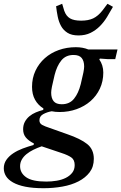

<svg xmlns="http://www.w3.org/2000/svg" viewBox="-93 -781 640 1013"><path d="M137 212Q80 212 40.5 204Q1 196 -24.5 181.5Q-50 167 -61.5 148Q-73 129 -73 107Q-73 82 -59.5 62.5Q-46 43 -23.5 28Q-1 13 27 2.5Q55 -8 84 -16L86 -24Q58 -38 43.5 -55.5Q29 -73 29 -99Q29 -121 38 -138Q47 -155 62 -167.5Q77 -180 96 -188Q115 -196 135 -201L136 -209Q108 -226 92 -254.5Q76 -283 76 -323Q76 -369 94 -407.5Q112 -446 143.5 -474Q175 -502 217 -517Q259 -532 307 -532Q344 -532 373 -520H527L515 -469H476L434 -472L431 -467Q441 -453 446.5 -435.5Q452 -418 452 -398Q452 -352 434 -313.5Q416 -275 384.5 -247.5Q353 -220 311 -205Q269 -190 222 -190Q197 -190 180 -194Q156 -190 135.5 -179Q115 -168 115 -146Q115 -130 129.5 -122Q144 -114 169 -106L262 -73Q332 -49 367 -21Q402 7 402 57Q402 99 380 128Q358 157 321 176Q284 195 236 203.5Q188 212 137 212ZM233 -231Q274 -231 297.5 -260Q321 -289 333 -337Q343 -378 347 -398.5Q351 -419 351 -430Q351 -459 338 -475Q325 -491 295 -491Q254 -491 230.5 -462Q207 -433 195 -385Q185 -344 181 -323.5Q177 -303 177 -292Q177 -263 190 -247Q203 -231 233 -231ZM151 177Q179 177 206 172.5Q233 168 254 157.5Q275 147 288 130.5Q301 114 301 90Q301 62 283 49.5Q265 37 231 26L127 -9Q104 -1 83.5 9Q63 19 47 32Q31 45 22 61Q13 77 13 96Q13 132 45.5 154.5Q78 177 151 177ZM321 -594Q285 -594 263 -608Q241 -622 229 -644Q217 -666 211.5 -693.5Q206 -721 203 -748L235 -761L246 -724Q256 -696 276.5 -684Q297 -672 335 -672Q373 -672 398.5 -684Q424 -696 447 -725L474 -761L503 -745Q488 -718 471.5 -691Q455 -664 433.5 -642.5Q412 -621 384.5 -607.5Q357 -594 321 -594Z"/></svg>

Font: IBM Plex Serif Medium
Style: Italic
Weight: 500
Italic angle: -14°
Designer: Mike Abbink, Paul van der Laan, Pieter van Rosmalen
Foundry: Bold Monday
Version: Version 2.5